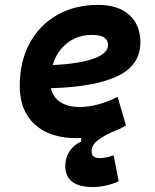

<svg xmlns="http://www.w3.org/2000/svg" viewBox="-20 -547 626 774"><path d="M355 207Q243.2 207 243.2 122.1Q243.2 89.4 260 63.2Q276.9 37.1 307.1 23.4V9.3Q297.4 9.8 287.6 9.8Q180.2 9.8 119.9 -45.7Q59.6 -101.1 59.6 -199.7Q59.6 -298.3 99.1 -371.8Q138.7 -445.3 209.7 -486.3Q280.8 -527.3 375.5 -527.3Q455.6 -527.3 500.7 -487.3Q545.9 -447.3 545.9 -376Q545.9 -284.2 453.9 -240.2Q361.8 -196.3 185.1 -191.4Q192.9 -155.3 223.1 -135.5Q253.4 -115.7 301.8 -115.7Q336.9 -115.7 377 -126.5Q417 -137.2 454.1 -156.7L487.8 -41Q461.4 -25.4 431.2 -14.6Q398.4 0.5 373.8 19Q349.1 37.6 349.1 64.5Q349.1 90.3 382.8 90.3Q396 90.3 409.9 87.2Q423.8 84 438 79.1L458.5 183.6Q437.5 193.8 409.2 200.4Q380.9 207 355 207ZM192.4 -284.7Q298.3 -289.6 356.9 -310.5Q415.5 -331.5 415.5 -365.7Q415.5 -406.2 352.1 -406.2Q293 -406.2 251 -373.5Q209 -340.8 192.4 -284.7Z"/></svg>

Font: Cascadia Code PL
Style: Bold Italic
Weight: 700
Italic angle: -10°
Monospace: yes
Designer: Aaron Bell
Foundry: Saja Typeworks
Version: Version 2404.023; ttfautohint (v1.8.4)